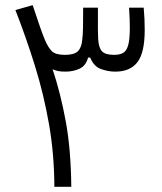

<svg xmlns="http://www.w3.org/2000/svg" viewBox="-20 -723 626 743"><path d="M190.4 0Q189.9 -126.5 169.7 -242.2Q149.4 -357.9 115.5 -467.3Q81.5 -576.7 39.6 -684.1L106.4 -703.1Q125 -647 135 -618.4Q145 -589.8 153.3 -569.8Q166 -539.6 180.4 -525.1Q194.8 -510.7 231 -510.7Q267.6 -510.7 281.7 -525.1Q295.9 -539.6 298.3 -569.8Q300.8 -588.9 301.3 -618.2Q301.3 -647.5 301.8 -693.4H358.9Q358.9 -683.1 358.9 -674.3Q358.9 -665 358.9 -656.7Q358.9 -627.9 358.9 -608.4Q358.9 -588.9 359.9 -572.8Q361.8 -538.1 374.8 -524.4Q387.7 -510.7 421.9 -510.7Q443.8 -510.7 457 -518.6Q470.2 -526.4 476.3 -549.1Q482.4 -571.8 482.4 -616.2Q482.4 -646 479.5 -693.4H536.1Q538.1 -670.9 539.1 -649.2Q540 -627.4 540 -606.4Q540 -519.5 512 -482.7Q483.9 -445.8 425.8 -445.8Q399.4 -445.8 371.3 -455.6Q343.3 -465.3 329.1 -500H320.8Q312.5 -468.8 288.1 -457.3Q263.7 -445.8 232.9 -445.8Q218.8 -445.8 206.3 -447.8Q193.8 -449.7 183.6 -455.1Q214.4 -362.3 234.4 -253.9Q254.4 -145.5 255.9 0Z"/></svg>

Font: CaskaydiaCove NFP Light
Style: Regular
Weight: 300
Designer: Aaron Bell
Foundry: Saja Typeworks
Version: Version 2111.001; VTT 6.35;Nerd Fonts 3.1.1